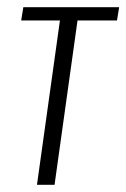

<svg xmlns="http://www.w3.org/2000/svg" viewBox="-20 -515 352 535"><path d="M83 0 147 -458H39L45 -495H312L306 -458H196L132 0Z"/></svg>

Font: Alumni Sans Light
Style: Italic
Weight: 300
Italic angle: -8°
Version: Version 1.016